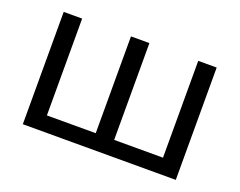

<svg xmlns="http://www.w3.org/2000/svg" viewBox="-90 -698 1075 861"><g transform="rotate(20 447.0 -268.0)"><path d="M82 0V-536H170V-74H403V-536H491V-74H724V-536H812V0Z"/></g></svg>

Font: Noto Sans Living
Style: Regular
Weight: 400
Designer: Monotype Design Team
Foundry: Monotype Imaging Inc.
Version: Version 2.013; ttfautohint (v1.8.4.7-5d5b)